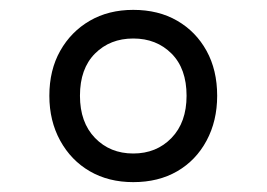

<svg xmlns="http://www.w3.org/2000/svg" viewBox="-20 -1168 540 389"><path d="M250 -799Q200 -799 162 -821Q124 -843 102 -883Q80 -923 80 -974Q80 -1026 102 -1065Q124 -1104 162 -1126Q200 -1148 250 -1148Q301 -1148 339 -1126Q377 -1104 398.5 -1065Q420 -1026 420 -974Q420 -923 398.5 -883Q377 -843 339 -821Q301 -799 250 -799ZM250 -857Q297 -857 327.5 -888.5Q358 -920 358 -974Q358 -1029 327.5 -1059.5Q297 -1090 250 -1090Q203 -1090 172.5 -1059.5Q142 -1029 142 -974Q142 -920 172.5 -888.5Q203 -857 250 -857Z"/></svg>

Font: Playwrite CL Light
Style: Regular
Weight: 300
Designer: Veronika Burian, José Scaglione
Foundry: TypeTogether
Version: Version 1.002